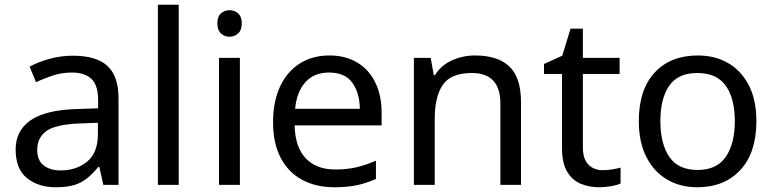

<svg xmlns="http://www.w3.org/2000/svg" viewBox="-20 -780 3265 810"><path d="M288 -545Q386 -545 433 -502Q480 -459 480 -365V0H416L399 -76H395Q360 -32 321.5 -11Q283 10 215 10Q142 10 94 -28.5Q46 -67 46 -149Q46 -229 109 -272.5Q172 -316 303 -320L394 -323V-355Q394 -422 365 -448Q336 -474 283 -474Q241 -474 203 -461.5Q165 -449 132 -433L105 -499Q140 -518 188 -531.5Q236 -545 288 -545ZM314 -259Q214 -255 175.5 -227Q137 -199 137 -148Q137 -103 164.5 -82Q192 -61 235 -61Q303 -61 348 -98.5Q393 -136 393 -214V-262Z M734 0H646V-760H734Z M949 -737Q969 -737 984.5 -723.5Q1000 -710 1000 -681Q1000 -653 984.5 -639Q969 -625 949 -625Q927 -625 912 -639Q897 -653 897 -681Q897 -710 912 -723.5Q927 -737 949 -737ZM992 -536V0H904V-536Z M1369 -546Q1438 -546 1487.5 -516Q1537 -486 1563.5 -431.5Q1590 -377 1590 -304V-251H1223Q1225 -160 1269.5 -112.5Q1314 -65 1394 -65Q1445 -65 1484.5 -74.5Q1524 -84 1566 -102V-25Q1525 -7 1485 1.5Q1445 10 1390 10Q1314 10 1255.5 -21Q1197 -52 1164.5 -113.5Q1132 -175 1132 -264Q1132 -352 1161.5 -415Q1191 -478 1244.5 -512Q1298 -546 1369 -546ZM1368 -474Q1305 -474 1268.5 -433.5Q1232 -393 1225 -321H1498Q1497 -389 1466 -431.5Q1435 -474 1368 -474Z M1984 -546Q2080 -546 2129 -499.5Q2178 -453 2178 -349V0H2091V-343Q2091 -472 1971 -472Q1882 -472 1848 -422Q1814 -372 1814 -278V0H1726V-536H1797L1810 -463H1815Q1841 -505 1887 -525.5Q1933 -546 1984 -546Z M2523 -62Q2543 -62 2564 -65.5Q2585 -69 2598 -73V-6Q2584 1 2558 5.5Q2532 10 2508 10Q2466 10 2430.5 -4.5Q2395 -19 2373 -55Q2351 -91 2351 -156V-468H2275V-510L2352 -545L2387 -659H2439V-536H2594V-468H2439V-158Q2439 -109 2462.5 -85.5Q2486 -62 2523 -62Z M3171 -269Q3171 -136 3103.5 -63Q3036 10 2921 10Q2850 10 2794.5 -22.5Q2739 -55 2707 -117.5Q2675 -180 2675 -269Q2675 -402 2742 -474Q2809 -546 2924 -546Q2997 -546 3052.5 -513.5Q3108 -481 3139.5 -419.5Q3171 -358 3171 -269ZM2766 -269Q2766 -174 2803.5 -118.5Q2841 -63 2923 -63Q3004 -63 3042 -118.5Q3080 -174 3080 -269Q3080 -364 3042 -418Q3004 -472 2922 -472Q2840 -472 2803 -418Q2766 -364 2766 -269Z"/></svg>

Font: Noto Sans Living
Style: Regular
Weight: 400
Designer: Monotype Design Team
Foundry: Monotype Imaging Inc.
Version: Version 2.013; ttfautohint (v1.8.4.7-5d5b)